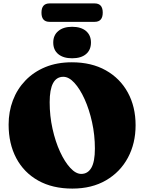

<svg xmlns="http://www.w3.org/2000/svg" viewBox="-20 -1085 844 1125"><path d="M401 -720Q516 -720 599.8 -673Q683.5 -626 729 -542.8Q774.5 -459.5 774.5 -351Q774.5 -245 729.5 -161Q684.5 -77 601.2 -28.5Q518 20 404 20Q287.5 20 203.8 -27Q120 -74 75.2 -158.5Q30.5 -243 30.5 -355Q30.5 -430.5 55.5 -496.8Q80.5 -563 128.8 -613.2Q177 -663.5 245.5 -691.8Q314 -720 401 -720ZM536 -214.5Q536 -293.5 519.5 -368.5Q503 -443.5 475.8 -503.8Q448.5 -564 416 -599.5Q383.5 -635 351 -635Q271 -635 271 -486Q271 -405.5 287.8 -330.2Q304.5 -255 332 -195.5Q359.5 -136 392 -101Q424.5 -66 456 -66Q494.5 -66 515.2 -101.8Q536 -137.5 536 -214.5ZM402.5 -743.5Q351 -743.5 321.5 -767.8Q292 -792 292 -836Q292 -878.5 321.5 -903.2Q351 -928 402.5 -928Q455 -928 484 -903.2Q513 -878.5 513 -836Q513 -792.5 484 -768Q455 -743.5 402.5 -743.5ZM223 -1010.5Q223 -1065 270.5 -1065H534.5Q582 -1065 582 -1011Q582 -957 534.5 -957H270.5Q223 -957 223 -1010.5Z"/></svg>

Font: Fraunces 9pt S050 Black
Style: Regular
Weight: 900
Version: Version 1.000; ttfautohint (v1.8.3)